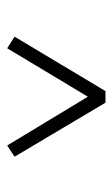

<svg xmlns="http://www.w3.org/2000/svg" viewBox="93 -628 320 547"><g transform="rotate(90 253.5 -354.0)"><path d="M84 -235 117 -214 266 -462H244L394 -214L426 -235L272 -494H239Z"/></g></svg>

Font: Source Serif 4 48pt
Style: Regular
Weight: 400
Designer: Frank Grie√ühammer
Foundry: Adobe Systems Incorporated
Version: Version 4.004;hotconv 1.0.116;makeotfexe 2.5.65601